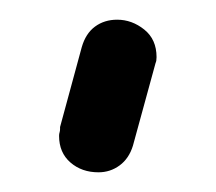

<svg xmlns="http://www.w3.org/2000/svg" viewBox="-20 -87 219 195"><path d="M63 -39Q67 -53 76.5 -60Q86 -67 99 -67Q114 -67 126.5 -57Q139 -47 139 -29Q139 -25 138 -23L115 61Q111 74 101.5 81Q92 88 80 88Q63 88 51.5 78Q40 68 40 51Q40 49 40.5 47.5Q41 46 41 44V42Z"/></svg>

Font: VDS Compensated
Style: Light
Weight: 300
Designer: artmaker
Foundry: artmaker
Version: Version 1.000 2012 initial release